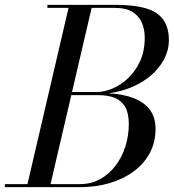

<svg xmlns="http://www.w3.org/2000/svg" viewBox="-65 -770 715 790"><path d="M-45 0V-12.5H48L217 -737.5H130V-750H410Q531 -750 580.5 -715Q630 -680 630 -605Q630 -564.5 611 -527.8Q592 -491 558 -461.2Q524 -431.5 478.8 -412.2Q433.5 -393 381.5 -386Q442.5 -383 486 -365.8Q529.5 -348.5 552.2 -317.5Q575 -286.5 575 -240Q575 -184 550.8 -139.5Q526.5 -95 483.8 -63.8Q441 -32.5 384.8 -16.2Q328.5 0 264.5 0ZM143 -12.5H264.5Q310 -12.5 346.8 -32.8Q383.5 -53 410 -87.8Q436.5 -122.5 450.8 -167Q465 -211.5 465 -260Q465 -304.5 449.8 -330.5Q434.5 -356.5 406.8 -367.5Q379 -378.5 341 -378.5H204.5L207.5 -391.5H335Q363.5 -391.5 397.2 -405.5Q431 -419.5 461.2 -447.5Q491.5 -475.5 511 -517.2Q530.5 -559 530.5 -615Q530.5 -650 518.2 -677.5Q506 -705 479.5 -721.2Q453 -737.5 410 -737.5H312Z"/></svg>

Font: Bodoni Moda 18pt
Style: Italic
Weight: 400
Italic angle: -13°
Designer: Owen Earl
Foundry: indestructible type
Version: Version 2.005